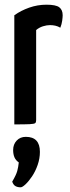

<svg xmlns="http://www.w3.org/2000/svg" viewBox="-20 -530 299 818"><path d="M41 0V-465Q69 -485 104.5 -497.5Q140 -510 178 -510Q218 -510 232.5 -499Q247 -488 247 -465Q247 -457 245 -442Q243 -427 237 -412Q227 -418 216 -420.5Q205 -423 193 -423Q179 -423 163 -418Q147 -413 134 -402V-18Q134 -9 130 -5.5Q126 -2 106.5 -1Q87 0 41 0ZM68 268Q55 268 46 263Q37 258 32 244Q49 215 53.5 198.5Q58 182 60 162Q47 153 41.5 140Q36 127 36 109Q36 85 51 69Q66 53 90 53Q120 53 135 69Q150 85 150 117Q150 145 140.5 172.5Q131 200 116.5 221.5Q102 243 88.5 255.5Q75 268 68 268Z"/></svg>

Font: Yanone Kaffeesatz Medium
Style: Regular
Weight: 500
Designer: Yanone (Cyrillic: Daniel Pouzeot, Huerta Tipografica, and Cyreal)
Foundry: Yanone
Version: Version 2.003